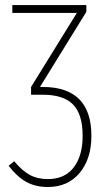

<svg xmlns="http://www.w3.org/2000/svg" viewBox="-20 -540 411 760"><path d="M148.9 -195.8Q341.8 -195.8 341.8 -2Q341.8 88.4 295.4 144.3Q249 200.2 168.9 200.2Q119.6 200.2 83 179.4Q46.4 158.7 14.2 116.2L36.1 98.1Q67.4 135.7 97.9 152.3Q128.4 168.9 168.9 168.9Q236.3 168.9 271.7 122.8Q307.1 76.7 307.1 -2Q307.1 -87.9 269 -126.5Q231 -165 149.9 -165H103V-195.8L284.2 -488.8H28.8V-520H321.8V-493.2L138.2 -195.8Z"/></svg>

Font: Fira Sans Compressed UltraLight
Style: Regular
Weight: 200
Width: 1
Designer: Carrois Corporate & Edenspiekermann AG
Foundry: Carrois Corporate GbR & Edenspiekermann AG
Version: Version 4.203;PS 004.203;hotconv 1.0.88;makeotf.lib2.5.64775